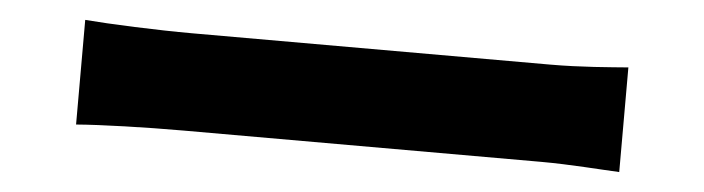

<svg xmlns="http://www.w3.org/2000/svg" viewBox="-27 -528 1053 287"><g transform="rotate(5 500.0 -384.5)"><path d="M92 -306C129 -309 196 -311 253 -311H790C832 -311 883 -307 907 -306V-463C881 -461 836 -457 790 -457H253C201 -457 128 -460 92 -463Z"/></g></svg>

Font: Source Han Sans SC Bold
Style: Regular
Weight: 700
Designer: Ryoko NISHIZUKA (kana & ideographs); Paul D. Hunt (Latin, Greek & Cyrillic); Wenlong ZHANG (bopomofo); Sandoll Communica
Foundry: Adobe Systems Incorporated
Version: Version 1.001;PS 1.001;hotconv 1.0.78;makeotf.lib2.5.61930